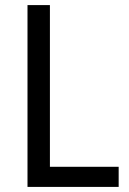

<svg xmlns="http://www.w3.org/2000/svg" viewBox="-20 -734 508 754"><path d="M88 0V-714H176V-79H446V0Z"/></svg>

Font: Noto Sans Telugu SemiCondensed
Style: Regular
Weight: 400
Width: 4
Designer: Jelle Bosma - Monotype Design Team
Foundry: Monotype Imaging Inc.
Version: Version 2.005; ttfautohint (v1.8.4.7-5d5b)